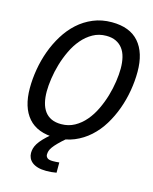

<svg xmlns="http://www.w3.org/2000/svg" viewBox="-123 -728 796 998"><g transform="rotate(15 275.0 -229.5)"><path d="M225.1 8.8Q127.4 8.8 78.6 -47.1Q29.8 -103 29.8 -206.1Q29.8 -255.4 38.6 -307.4Q47.4 -359.4 65.2 -408.2Q83 -457 109.9 -500.5Q136.7 -543.9 172.6 -576.4Q208.5 -608.9 253.9 -627.9Q299.3 -647 354 -647Q451.2 -647 500 -590.8Q548.8 -534.7 548.8 -432.1Q548.8 -382.8 540 -330.8Q531.2 -278.8 513.4 -229.7Q495.6 -180.7 469 -137.2Q442.4 -93.8 406.2 -61.3Q370.1 -28.8 325 -10Q279.8 8.8 225.1 8.8ZM460 -425.8Q460 -459 453.4 -485.8Q446.8 -512.7 432.6 -531.5Q418.5 -550.3 396.7 -560.8Q375 -571.3 344.2 -571.3Q304.7 -571.3 272.5 -553.2Q240.2 -535.2 215.1 -505.6Q189.9 -476.1 171.9 -438.2Q153.8 -400.4 142.1 -360.6Q130.4 -320.8 124.8 -282Q119.1 -243.2 119.1 -211.9Q119.1 -178.7 125.7 -152.1Q132.3 -125.5 146.2 -106.4Q160.2 -87.4 182.1 -77.1Q204.1 -66.9 234.9 -66.9Q274.4 -66.9 306.6 -84.7Q338.9 -102.5 364 -132.1Q389.2 -161.6 407.2 -199.5Q425.3 -237.3 437 -277.1Q448.7 -316.9 454.3 -355.7Q460 -394.5 460 -425.8ZM277.8 183.1Q265.6 185.5 250.2 186.8Q234.9 188 222.7 188Q196.3 188 177.5 182.4Q158.7 176.8 146.7 167.2Q134.8 157.7 128.9 145Q123 132.3 123 118.2Q123 106 126.2 93.8Q129.4 81.5 137.9 67.4Q146.5 53.2 161.9 36.9Q177.2 20.5 201.7 0H282.7Q258.3 21 243.2 36.4Q228 51.8 219.5 63.7Q210.9 75.7 208 85.4Q205.1 95.2 205.1 105Q205.1 114.7 213.1 122.3Q221.2 129.9 243.7 129.9Q250.5 129.9 260 129.4Q269.5 128.9 277.8 127.9Z"/></g></svg>

Font: Code New Roman
Style: Italic
Weight: 400
Italic angle: -11°
Monospace: yes
Designer: Sam Radian
Foundry: Code New Roman
Version: Version 1.508 October 19, 2014